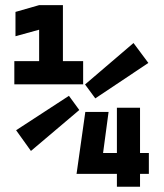

<svg xmlns="http://www.w3.org/2000/svg" viewBox="-20 -713 626 733"><path d="M272 -49.3 272.5 -50.8 305.7 -285.6H394.5L373.5 -128.9H426.3V-301.8H514.6V-128.9H548.3V-49.3H514.6V0H426.3V-49.3ZM34.7 -391.1V-479.5H129.4V-599.6L39.1 -574.7V-667.5L129.4 -693.4H220.2V-479.5H297.4V-391.1ZM98.1 -136.7 41.5 -215.8 243.2 -347.2 282.7 -293ZM343.8 -337.4 304.7 -390.6 489.7 -548.8 546.4 -472.7Z"/></svg>

Font: CaskaydiaCove NF SemiBold
Style: Regular
Weight: 600
Designer: Aaron Bell
Foundry: Saja Typeworks
Version: Version 2111.001; VTT 6.35;Nerd Fonts 3.2.1